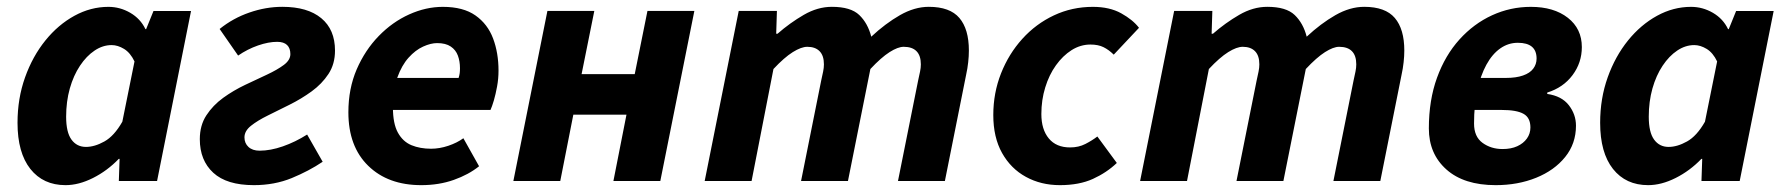

<svg xmlns="http://www.w3.org/2000/svg" viewBox="-20 -528 5208 560"><path d="M171.1 12Q106 12 68.5 -35.3Q31.1 -82.7 31.1 -169.8Q31.1 -240.8 53.1 -302.4Q75.1 -363.9 112.4 -410Q149.6 -456 197.1 -482Q244.6 -508 296.2 -508Q330 -508 359.9 -490.7Q389.8 -473.3 404.2 -443H406.2L427.7 -496H537.2L438.1 0H326.6L328.8 -64.6H326.4Q292.9 -29.8 251.3 -8.9Q209.7 12 171.1 12ZM230.8 -99.5Q256 -99.5 284.5 -115.4Q313 -131.2 336.8 -173L372.3 -348.8Q360.2 -374.1 341.9 -385.3Q323.5 -396.5 305.6 -396.5Q279.6 -396.5 255.9 -380.5Q232.1 -364.6 213.3 -336.3Q194.4 -308 183.6 -269.9Q172.9 -231.8 172.9 -187.6Q172.9 -142 188.5 -120.8Q204 -99.5 230.8 -99.5Z M720.5 12Q641.2 12 602 -24.2Q562.8 -60.3 562.8 -122Q562.8 -162.4 581.9 -191.6Q601 -220.9 630.9 -242.6Q660.8 -264.2 694.9 -280.4Q728.9 -296.5 758.8 -310.4Q788.7 -324.4 807.8 -338.6Q826.9 -352.8 826.9 -370.2Q826.9 -387.4 817.3 -396.7Q807.6 -406 788.4 -406Q763.2 -406 732.5 -395.4Q701.8 -384.7 674.5 -365.9L620.6 -443.5Q659.6 -475 707.6 -491.5Q755.5 -508.1 803.5 -508.1Q877.1 -508.1 917.1 -474.9Q957.1 -441.8 957.1 -380.5Q957.1 -341.2 938 -312.2Q918.9 -283.2 889 -261.5Q859.1 -239.8 825 -222.8Q791 -205.9 761.1 -191.1Q731.2 -176.4 712.1 -161.2Q693 -146 693 -127.3Q693 -110.3 704.7 -99.4Q716.5 -88.5 737.3 -88.5Q768.6 -88.5 804.9 -101.1Q841.2 -113.7 875.8 -135.6L921.1 -56.2Q881.2 -29.3 830.9 -8.6Q780.5 12 720.5 12Z M1208.6 12Q1111.7 12 1053.9 -44.5Q996.1 -100.9 996.1 -200.5Q996.1 -269.5 1020.4 -325.8Q1044.8 -382 1084.7 -423Q1124.6 -464 1173.5 -486Q1222.4 -508 1271.5 -508Q1331.2 -508 1366.8 -482.9Q1402.4 -457.8 1418.2 -415.7Q1434 -373.6 1434 -322Q1434 -298.3 1429.8 -275.7Q1425.7 -253.2 1420.4 -235Q1415 -216.9 1410.6 -207.3H1097.6L1108.3 -300.7H1317.6Q1320 -308.4 1320.8 -314.6Q1321.6 -320.8 1321.6 -329.1Q1321.6 -349.2 1315.5 -365.8Q1309.4 -382.4 1294.7 -392.3Q1280 -402.3 1255 -402.3Q1236.4 -402.3 1214 -392.1Q1191.6 -381.9 1171.7 -359.8Q1151.7 -337.6 1138.9 -301.9Q1126 -266.2 1126 -215.1Q1126 -167.5 1140.5 -141.2Q1155 -114.9 1180.1 -104.5Q1205.2 -94.2 1237.3 -94.2Q1261.8 -94.2 1287.6 -102.8Q1313.3 -111.5 1331.5 -124.8L1377.3 -43.1Q1346.8 -18.6 1303.5 -3.3Q1260.3 12 1208.6 12Z M1477.3 0 1576.6 -496.1H1713.4L1676.3 -311.8H1831.3L1868.4 -496.1H2005.2L1905.9 0H1769.1L1807.2 -193.5H1652.2L1614.1 0Z M2035.3 0 2134.6 -496.1H2246L2243.9 -429.7H2247.9Q2283.9 -461.2 2324.4 -484.7Q2364.8 -508.1 2406.2 -508.1Q2461.3 -508.1 2486.2 -484.2Q2511.1 -460.3 2521.2 -421Q2562.3 -459.4 2604.9 -483.8Q2647.5 -508.1 2688.9 -508.1Q2750.6 -508.1 2778.2 -475.6Q2805.9 -443.1 2805.9 -380.6Q2805.9 -364.2 2803.9 -346.4Q2802 -328.5 2797.9 -310L2735.9 0H2599.1L2657.8 -292.8Q2661.2 -308.4 2663.5 -319.3Q2665.8 -330.3 2665.8 -340.3Q2665.8 -365.9 2653.1 -378.7Q2640.5 -391.5 2615.7 -391.5Q2599.1 -391.5 2574.6 -376Q2550.1 -360.4 2518.6 -326.7L2453.2 0H2316.4L2375.1 -292.8Q2378.4 -308.4 2380.8 -319.3Q2383.1 -330.3 2383.1 -340.3Q2383.1 -365.9 2370.4 -378.7Q2357.8 -391.5 2334.6 -391.5Q2317.2 -391.5 2292.3 -376Q2267.4 -360.4 2235.9 -326.7L2172.1 0Z M3071.4 12Q3016.2 12 2972.3 -12.1Q2928.3 -36.1 2902.7 -81.7Q2877.1 -127.4 2877.1 -192.5Q2877.1 -256.8 2899.6 -313.8Q2922.1 -370.8 2961.7 -414.6Q3001.3 -458.4 3054 -483.2Q3106.7 -508 3167.6 -508Q3216.3 -508 3250.2 -489.2Q3284.1 -470.4 3302.1 -446.9L3228.4 -368.6Q3214.1 -382.8 3198.6 -390.4Q3183.1 -398.1 3160.5 -398.1Q3131.4 -398.1 3105.5 -381.8Q3079.7 -365.4 3059.8 -337.5Q3039.8 -309.6 3028.6 -273Q3017.3 -236.4 3017.3 -195.4Q3017.3 -150.4 3039 -124.2Q3060.6 -98 3101.2 -98Q3126 -98 3145.7 -108.1Q3165.4 -118.2 3180.6 -129.9L3237.4 -52.7Q3207.7 -24.4 3167.7 -6.2Q3127.7 12 3071.4 12Z M3305.3 0 3404.6 -496.1H3516L3513.9 -429.7H3517.9Q3553.9 -461.2 3594.4 -484.7Q3634.8 -508.1 3676.2 -508.1Q3731.3 -508.1 3756.2 -484.2Q3781.1 -460.3 3791.2 -421Q3832.3 -459.4 3874.9 -483.8Q3917.5 -508.1 3958.9 -508.1Q4020.6 -508.1 4048.2 -475.6Q4075.9 -443.1 4075.9 -380.6Q4075.9 -364.2 4073.9 -346.4Q4072 -328.5 4067.9 -310L4005.9 0H3869.1L3927.8 -292.8Q3931.2 -308.4 3933.5 -319.3Q3935.8 -330.3 3935.8 -340.3Q3935.8 -365.9 3923.1 -378.7Q3910.5 -391.5 3885.7 -391.5Q3869.1 -391.5 3844.6 -376Q3820.1 -360.4 3788.6 -326.7L3723.2 0H3586.4L3645.1 -292.8Q3648.4 -308.4 3650.8 -319.3Q3653.1 -330.3 3653.1 -340.3Q3653.1 -365.9 3640.4 -378.7Q3627.8 -391.5 3604.6 -391.5Q3587.2 -391.5 3562.3 -376Q3537.4 -360.4 3505.9 -326.7L3442.1 0Z M4342.5 12Q4250 12 4198.8 -33.6Q4147.5 -79.2 4147.5 -153.4Q4147.5 -235.8 4171.3 -301.3Q4195.1 -366.8 4236.8 -412.9Q4278.4 -458.9 4332 -483.5Q4385.5 -508 4445 -508Q4512.1 -508 4552.9 -476.1Q4593.7 -444.2 4593.7 -390.7Q4593.7 -345.2 4566.6 -308.9Q4539.5 -272.6 4492.8 -258V-254Q4534.9 -248 4555.7 -221.2Q4576.6 -194.3 4576.6 -161.4Q4576.6 -109.1 4545.1 -70.1Q4513.6 -31 4460.4 -9.5Q4407.2 12 4342.5 12ZM4362.5 -93.3Q4387.4 -93.3 4405.3 -101.5Q4423.3 -109.7 4433.5 -124Q4443.7 -138.3 4443.7 -156.2Q4443.7 -184.8 4423.6 -196Q4403.5 -207.3 4360.2 -207.3H4250.8L4268.2 -300.7H4371.8Q4402.1 -300.7 4422.1 -307.8Q4442.2 -314.8 4451.9 -327.7Q4461.7 -340.6 4461.7 -357.3Q4461.7 -403.2 4406.9 -403.2Q4379.1 -403.2 4355.8 -386.8Q4332.4 -370.4 4315.3 -339.2Q4298.2 -308 4288.8 -264.7Q4279.3 -221.4 4279.3 -167.6Q4279.3 -129.3 4304.1 -111.3Q4328.9 -93.3 4362.5 -93.3Z M4787.1 12Q4722 12 4684.5 -35.3Q4647.1 -82.7 4647.1 -169.8Q4647.1 -240.8 4669.1 -302.4Q4691.1 -363.9 4728.4 -410Q4765.6 -456 4813.1 -482Q4860.6 -508 4912.2 -508Q4946 -508 4975.9 -490.7Q5005.8 -473.3 5020.2 -443H5022.2L5043.7 -496H5153.2L5054.1 0H4942.6L4944.8 -64.6H4942.4Q4908.9 -29.8 4867.3 -8.9Q4825.7 12 4787.1 12ZM4846.8 -99.5Q4872 -99.5 4900.5 -115.4Q4929 -131.2 4952.8 -173L4988.3 -348.8Q4976.2 -374.1 4957.9 -385.3Q4939.5 -396.5 4921.6 -396.5Q4895.6 -396.5 4871.9 -380.5Q4848.1 -364.6 4829.3 -336.3Q4810.4 -308 4799.6 -269.9Q4788.9 -231.8 4788.9 -187.6Q4788.9 -142 4804.5 -120.8Q4820 -99.5 4846.8 -99.5Z"/></svg>

Font: Source Sans 3 VF
Style: Italic
Weight: 200
Italic angle: -11°
Designer: Paul D. Hunt
Foundry: Adobe Systems Incorporated
Version: Version 3.042;hotconv 1.0.118;makeotfexe 2.5.65603